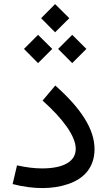

<svg xmlns="http://www.w3.org/2000/svg" viewBox="-20 -935 537 958"><path d="M254.9 -773.9 325.7 -844.2 254.9 -914.6 185.1 -844.2ZM340.3 -620.1 411.1 -690.9 340.3 -761.2 270 -690.9ZM169.9 -620.1 240.7 -690.9 169.9 -761.2 99.6 -690.9ZM451.7 -190.9C451.7 -289.1 386.2 -392.6 255.9 -508.3L192.4 -433.1C244.6 -386.7 285.2 -342.8 314.5 -300.8C343.3 -258.8 357.9 -222.7 357.9 -192.4C357.9 -127.9 294.9 -94.7 189.9 -94.7C152.3 -94.7 111.3 -99.6 64.9 -109.9L43 -16.6C95.7 -2.9 145.5 3.4 191.9 3.4C238.8 3.4 281.7 -3.4 321.3 -17.1C399.9 -43.9 451.7 -100.6 451.7 -190.9Z"/></svg>

Font: Estedad Medium
Style: Regular
Weight: 500
Designer: Amin Abedi
Version: Version 7.3